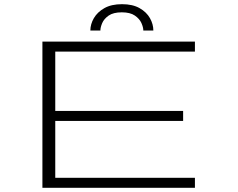

<svg xmlns="http://www.w3.org/2000/svg" viewBox="-20 -899 1140 919"><path d="M183 0V-700H913V-652H244.5V-368H856.5V-320H244.5V-48H913V0ZM564 -879Q615 -879 648.2 -860Q681.5 -841 697.8 -812Q714 -783 714 -753H666Q666 -768 657 -788.5Q648 -809 625.5 -824.5Q603 -840 563 -840Q522.5 -840 500.2 -824.5Q478 -809 469.2 -788.5Q460.5 -768 460.5 -753H412.5Q412.5 -783 429.2 -812Q446 -841 479.5 -860Q513 -879 564 -879Z"/></svg>

Font: Trispace Expanded ExtraLight
Style: Regular
Weight: 200
Width: 7
Designer: Tyler Finck
Foundry: Etcetera Type Company
Version: Version 1.210; ttfautohint (v1.8.3)